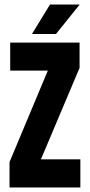

<svg xmlns="http://www.w3.org/2000/svg" viewBox="-20 -827 398 847"><path d="M334.5 -124V0H22V-112L191 -515.5H25V-639H331V-527.5L160.5 -124ZM200.5 -807H331.5L227 -677H121Z"/></svg>

Font: Anek Latin Condensed
Style: Bold
Weight: 700
Width: 3
Designer: Yesha Goshar
Foundry: Ek Type
Version: Version 1.003